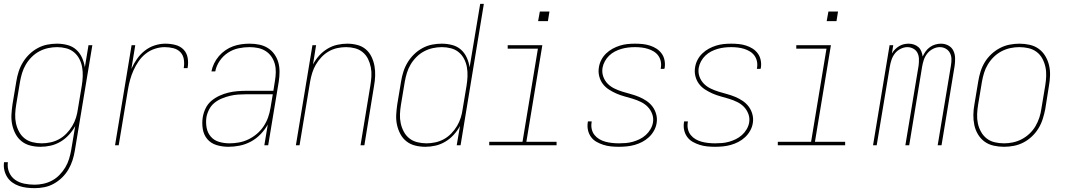

<svg xmlns="http://www.w3.org/2000/svg" viewBox="-22 -755 5542 998"><path d="M158 223Q137 223 116.5 220.5Q96 218 77 211.5Q58 205 42 193.5Q26 182 15.5 165.5Q5 149 0.5 129Q-4 109 -1 88H19Q15 116 25.5 140.5Q36 165 56.5 179.5Q77 194 103.5 199.5Q130 205 158 205Q180 205 203.5 200Q227 195 248.5 183.5Q270 172 287.5 154Q305 136 317.5 115Q330 94 337 71Q344 48 348 25L369 -100Q356 -76 336.5 -54.5Q317 -33 292.5 -18.5Q268 -4 241.5 2Q215 8 189 8Q161 8 135.5 1.5Q110 -5 90.5 -20.5Q71 -36 59 -58.5Q47 -81 41.5 -106.5Q36 -132 37.5 -159Q39 -186 43 -213L63 -333Q67 -358 75 -383Q83 -408 97 -431Q111 -454 130.5 -473Q150 -492 174 -505Q198 -518 223.5 -523Q249 -528 274 -528Q302 -528 328.5 -521Q355 -514 374 -497Q393 -480 404 -456Q415 -432 419 -405L438 -520H458L367 28Q363 53 355 78Q347 103 333.5 126Q320 149 300.5 168Q281 187 257.5 200Q234 213 208.5 218Q183 223 158 223ZM195 -10Q217 -10 240.5 -15Q264 -20 285 -31.5Q306 -43 323.5 -61Q341 -79 353.5 -100Q366 -121 373 -143.5Q380 -166 383 -189L403 -309Q407 -333 408 -357.5Q409 -382 405 -405Q401 -428 390.5 -448.5Q380 -469 362.5 -483.5Q345 -498 322 -504Q299 -510 275 -510Q252 -510 228.5 -505Q205 -500 183 -488.5Q161 -477 143 -459Q125 -441 112.5 -420Q100 -399 93 -376Q86 -353 82 -330L62 -210Q58 -186 57 -161.5Q56 -137 61 -114Q66 -91 77 -70.5Q88 -50 105.5 -36Q123 -22 146.5 -16Q170 -10 195 -10Z M576 0 662 -520H681L661 -397Q673 -424 690 -448.5Q707 -473 730.5 -491.5Q754 -510 782 -519Q810 -528 837 -528Q864 -528 889.5 -521.5Q915 -515 932 -497.5Q949 -480 953.5 -454Q958 -428 953 -401H933Q937 -424 933.5 -446.5Q930 -469 915.5 -484Q901 -499 879 -504.5Q857 -510 834 -510Q809 -510 783 -501.5Q757 -493 735.5 -476Q714 -459 698.5 -436.5Q683 -414 672 -389.5Q661 -365 654 -339.5Q647 -314 643 -289L595 0Z M1165 8Q1133 8 1103.5 -1Q1074 -10 1055.5 -32Q1037 -54 1032 -84.5Q1027 -115 1032 -146Q1036 -170 1047 -192.5Q1058 -215 1077 -231Q1096 -247 1119 -257.5Q1142 -268 1165 -273.5Q1188 -279 1211.5 -281Q1235 -283 1258 -283H1399L1407 -334Q1411 -357 1411.5 -379.5Q1412 -402 1406.5 -422.5Q1401 -443 1389 -460.5Q1377 -478 1359 -489.5Q1341 -501 1319.5 -505.5Q1298 -510 1275 -510Q1247 -510 1218 -504Q1189 -498 1163 -481Q1137 -464 1119.5 -438Q1102 -412 1097 -384H1077Q1081 -405 1091 -425.5Q1101 -446 1116 -463.5Q1131 -481 1150 -494Q1169 -507 1190 -514.5Q1211 -522 1232.5 -525Q1254 -528 1275 -528Q1301 -528 1325.5 -523Q1350 -518 1370 -505.5Q1390 -493 1404 -473.5Q1418 -454 1424.5 -431Q1431 -408 1431 -382.5Q1431 -357 1427 -331L1372 0H1352L1370 -108Q1355 -81 1332.5 -57.5Q1310 -34 1282 -19Q1254 -4 1224 2Q1194 8 1165 8ZM1171 -10Q1195 -10 1220 -14.5Q1245 -19 1269 -30.5Q1293 -42 1313.5 -59.5Q1334 -77 1348.5 -99Q1363 -121 1371.5 -145Q1380 -169 1384 -194L1396 -265H1258Q1238 -265 1216.5 -263.5Q1195 -262 1174 -257Q1153 -252 1132 -243.5Q1111 -235 1093.5 -221Q1076 -207 1065.5 -187Q1055 -167 1051 -146Q1047 -118 1052 -91Q1057 -64 1074 -44.5Q1091 -25 1117 -17.5Q1143 -10 1171 -10Z M1516 0 1602 -520H1621L1605 -420Q1618 -445 1637 -466Q1656 -487 1680 -501.5Q1704 -516 1730.5 -522Q1757 -528 1783 -528Q1809 -528 1834.5 -521.5Q1860 -515 1879 -499Q1898 -483 1909 -460Q1920 -437 1924.5 -412Q1929 -387 1928 -360.5Q1927 -334 1922 -307L1872 0H1852L1903 -310Q1907 -334 1908.5 -358Q1910 -382 1905.5 -405Q1901 -428 1891 -448.5Q1881 -469 1863.5 -483.5Q1846 -498 1823.5 -504Q1801 -510 1777 -510Q1754 -510 1731 -505Q1708 -500 1687 -488Q1666 -476 1649 -458Q1632 -440 1620 -419.5Q1608 -399 1601 -376.5Q1594 -354 1590 -331L1535 0Z M2189 8Q2161 8 2135.5 1.5Q2110 -5 2090.5 -20.5Q2071 -36 2059 -58.5Q2047 -81 2041.5 -106.5Q2036 -132 2037.5 -159Q2039 -186 2043 -213L2063 -333Q2067 -358 2075 -383Q2083 -408 2097 -431Q2111 -454 2130.5 -473Q2150 -492 2174 -505Q2198 -518 2223.5 -523Q2249 -528 2274 -528Q2302 -528 2328.5 -521Q2355 -514 2374 -497Q2393 -480 2404 -456Q2415 -432 2419 -405L2474 -735H2493L2372 0H2352L2369 -100Q2356 -76 2336.5 -54.5Q2317 -33 2292.5 -18.5Q2268 -4 2241.5 2Q2215 8 2189 8ZM2195 -10Q2217 -10 2240.5 -15Q2264 -20 2285 -31.5Q2306 -43 2323.5 -61Q2341 -79 2353.5 -100Q2366 -121 2373 -143.5Q2380 -166 2383 -189L2403 -309Q2407 -333 2408 -357.5Q2409 -382 2405 -405Q2401 -428 2390.5 -448.5Q2380 -469 2362.5 -483.5Q2345 -498 2322 -504Q2299 -510 2275 -510Q2252 -510 2228.5 -505Q2205 -500 2183 -488.5Q2161 -477 2143 -459Q2125 -441 2112.5 -420Q2100 -399 2093 -376Q2086 -353 2082 -330L2062 -210Q2058 -186 2057 -161.5Q2056 -137 2061 -114Q2066 -91 2077 -70.5Q2088 -50 2105.5 -36Q2123 -22 2146.5 -16Q2170 -10 2195 -10Z M2521 0V-18H2694L2774 -502H2617V-520H2797L2714 -18H2871V0ZM2775 -645 2784 -695H2834L2826 -645Z M3195 8Q3174 8 3154 6Q3134 4 3115 -2Q3096 -8 3079 -17.5Q3062 -27 3050.5 -42.5Q3039 -58 3034.5 -77.5Q3030 -97 3033 -118Q3033 -119 3033.5 -120.5Q3034 -122 3034 -124H3054Q3053 -122 3053 -121Q3053 -120 3053 -118Q3050 -100 3054 -83Q3058 -66 3068.5 -53Q3079 -40 3093.5 -31.5Q3108 -23 3124.5 -18.5Q3141 -14 3159 -12Q3177 -10 3195 -10Q3213 -10 3231 -11.5Q3249 -13 3267 -18Q3285 -23 3302.5 -31.5Q3320 -40 3334.5 -53Q3349 -66 3359 -83Q3369 -100 3372 -118Q3376 -141 3368 -162.5Q3360 -184 3345 -199.5Q3330 -215 3309.5 -225Q3289 -235 3267.5 -241.5Q3246 -248 3224 -254Q3202 -260 3181.5 -269Q3161 -278 3142.5 -290Q3124 -302 3111 -319.5Q3098 -337 3092.5 -359.5Q3087 -382 3091 -405Q3094 -425 3103.5 -443.5Q3113 -462 3128.5 -477Q3144 -492 3162.5 -502Q3181 -512 3200.5 -518Q3220 -524 3239.5 -526Q3259 -528 3279 -528Q3299 -528 3318.5 -526Q3338 -524 3356.5 -518Q3375 -512 3390.5 -502Q3406 -492 3417 -477Q3428 -462 3432 -442.5Q3436 -423 3433 -403Q3432 -402 3432 -400Q3432 -398 3431 -397H3412Q3412 -398 3412.5 -399.5Q3413 -401 3413 -402Q3416 -420 3412.5 -436.5Q3409 -453 3399.5 -466Q3390 -479 3376 -487.5Q3362 -496 3346 -501Q3330 -506 3313 -508Q3296 -510 3279 -510Q3261 -510 3243.5 -508Q3226 -506 3208.5 -501Q3191 -496 3174.5 -487.5Q3158 -479 3144.5 -466Q3131 -453 3122 -436.5Q3113 -420 3110 -403Q3106 -379 3113.5 -357.5Q3121 -336 3136 -320.5Q3151 -305 3171.5 -295Q3192 -285 3213.5 -278.5Q3235 -272 3257 -266Q3279 -260 3299.5 -251.5Q3320 -243 3338.5 -230.5Q3357 -218 3370 -200.5Q3383 -183 3389 -160.5Q3395 -138 3391 -115Q3388 -95 3377.5 -76Q3367 -57 3351 -42Q3335 -27 3315.5 -17Q3296 -7 3276 -1.5Q3256 4 3235.5 6Q3215 8 3195 8Z M3695 8Q3674 8 3654 6Q3634 4 3615 -2Q3596 -8 3579 -17.5Q3562 -27 3550.5 -42.5Q3539 -58 3534.5 -77.5Q3530 -97 3533 -118Q3533 -119 3533.5 -120.5Q3534 -122 3534 -124H3554Q3553 -122 3553 -121Q3553 -120 3553 -118Q3550 -100 3554 -83Q3558 -66 3568.5 -53Q3579 -40 3593.5 -31.5Q3608 -23 3624.5 -18.5Q3641 -14 3659 -12Q3677 -10 3695 -10Q3713 -10 3731 -11.5Q3749 -13 3767 -18Q3785 -23 3802.5 -31.5Q3820 -40 3834.5 -53Q3849 -66 3859 -83Q3869 -100 3872 -118Q3876 -141 3868 -162.5Q3860 -184 3845 -199.5Q3830 -215 3809.5 -225Q3789 -235 3767.5 -241.5Q3746 -248 3724 -254Q3702 -260 3681.5 -269Q3661 -278 3642.5 -290Q3624 -302 3611 -319.5Q3598 -337 3592.5 -359.5Q3587 -382 3591 -405Q3594 -425 3603.5 -443.5Q3613 -462 3628.5 -477Q3644 -492 3662.5 -502Q3681 -512 3700.5 -518Q3720 -524 3739.5 -526Q3759 -528 3779 -528Q3799 -528 3818.5 -526Q3838 -524 3856.5 -518Q3875 -512 3890.5 -502Q3906 -492 3917 -477Q3928 -462 3932 -442.5Q3936 -423 3933 -403Q3932 -402 3932 -400Q3932 -398 3931 -397H3912Q3912 -398 3912.5 -399.5Q3913 -401 3913 -402Q3916 -420 3912.5 -436.5Q3909 -453 3899.5 -466Q3890 -479 3876 -487.5Q3862 -496 3846 -501Q3830 -506 3813 -508Q3796 -510 3779 -510Q3761 -510 3743.5 -508Q3726 -506 3708.5 -501Q3691 -496 3674.5 -487.5Q3658 -479 3644.5 -466Q3631 -453 3622 -436.5Q3613 -420 3610 -403Q3606 -379 3613.5 -357.5Q3621 -336 3636 -320.5Q3651 -305 3671.5 -295Q3692 -285 3713.5 -278.5Q3735 -272 3757 -266Q3779 -260 3799.5 -251.5Q3820 -243 3838.5 -230.5Q3857 -218 3870 -200.5Q3883 -183 3889 -160.5Q3895 -138 3891 -115Q3888 -95 3877.5 -76Q3867 -57 3851 -42Q3835 -27 3815.5 -17Q3796 -7 3776 -1.5Q3756 4 3735.5 6Q3715 8 3695 8Z M4021 0V-18H4194L4274 -502H4117V-520H4297L4214 -18H4371V0ZM4275 -645 4284 -695H4334L4326 -645Z M4516 0 4602 -520H4621L4614 -477Q4621 -489 4630.5 -498.5Q4640 -508 4651.5 -515Q4663 -522 4675.5 -525Q4688 -528 4701 -528Q4715 -528 4728.5 -523.5Q4742 -519 4752 -510Q4762 -501 4767 -488Q4772 -475 4774 -461Q4780 -475 4789.5 -488Q4799 -501 4811.5 -510Q4824 -519 4839 -523.5Q4854 -528 4869 -528Q4890 -528 4907.5 -518.5Q4925 -509 4933.5 -491.5Q4942 -474 4942.5 -453Q4943 -432 4940 -412L4872 0H4852L4921 -415Q4924 -432 4923.5 -449Q4923 -466 4915.5 -480Q4908 -494 4894 -502Q4880 -510 4863 -510Q4845 -510 4827.5 -501Q4810 -492 4798 -477Q4786 -462 4780 -444Q4774 -426 4771 -408L4704 0H4684L4753 -415Q4755 -432 4754.5 -449Q4754 -466 4747 -480Q4740 -494 4725.5 -502Q4711 -510 4694 -510Q4677 -510 4659 -501Q4641 -492 4629.5 -477Q4618 -462 4612 -444Q4606 -426 4603 -408L4535 0Z M5197 8Q5169 8 5142.5 2Q5116 -4 5095.5 -19Q5075 -34 5061.5 -56.5Q5048 -79 5042.5 -105Q5037 -131 5037.5 -158.5Q5038 -186 5043 -213L5063 -333Q5067 -358 5075 -383.5Q5083 -409 5097 -432Q5111 -455 5131.5 -474Q5152 -493 5176 -505.5Q5200 -518 5226 -523Q5252 -528 5277 -528Q5304 -528 5330.5 -522Q5357 -516 5377.5 -501Q5398 -486 5411.5 -463.5Q5425 -441 5431 -415Q5437 -389 5436 -361.5Q5435 -334 5430 -307L5411 -187Q5406 -162 5398 -136.5Q5390 -111 5376 -88Q5362 -65 5342 -46Q5322 -27 5298 -14.5Q5274 -2 5248 3Q5222 8 5197 8ZM5197 -10Q5220 -10 5243.5 -15Q5267 -20 5289 -31.5Q5311 -43 5329.5 -60.5Q5348 -78 5360.5 -99.5Q5373 -121 5380.5 -144Q5388 -167 5391 -190L5411 -310Q5415 -334 5416 -359Q5417 -384 5412 -407Q5407 -430 5396 -450.5Q5385 -471 5366.5 -485Q5348 -499 5324.5 -504.5Q5301 -510 5276 -510Q5253 -510 5229.5 -505Q5206 -500 5184 -488.5Q5162 -477 5144 -459.5Q5126 -442 5113 -420.5Q5100 -399 5093 -376Q5086 -353 5082 -330L5062 -210Q5058 -186 5057 -161Q5056 -136 5061 -113Q5066 -90 5077.5 -69.5Q5089 -49 5107 -35Q5125 -21 5148.5 -15.5Q5172 -10 5197 -10Z"/></svg>

Font: Iosevka SS04 Thin Oblique
Style: Regular
Weight: 100
Italic angle: -9°
Monospace: yes
Designer: Belleve Invis
Foundry: Belleve Invis
Version: Version 19.0.0; ttfautohint (v1.8.4)